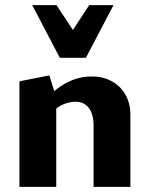

<svg xmlns="http://www.w3.org/2000/svg" viewBox="-20 -731 586 751"><path d="M346 0V-241Q346 -283 328 -308Q310 -333 275 -333Q258 -333 239 -327Q220 -321 204 -309.5Q188 -298 178 -281L140 -322Q169 -357 200.5 -381.5Q232 -406 266.5 -419Q301 -432 340 -432Q382 -432 416.5 -413.5Q451 -395 470.5 -361Q490 -327 490 -281V0ZM56 0V-413L173 -436L200 -350V0ZM214 -505 241 -577 329 -711H424L316 -505ZM214 -505 106 -711H201L290 -576L316 -505Z"/></svg>

Font: Ysabeau ExtraBold
Style: Regular
Weight: 800
Designer: Christian Thalmann (Catharsis Fonts)
Version: Version 2.002